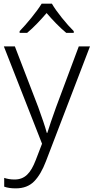

<svg xmlns="http://www.w3.org/2000/svg" viewBox="-20 -785 510 1046"><path d="M207 -765.1C181.2 -722.2 124 -653.3 86.9 -615.2V-606H127.9C163.6 -635.3 202.1 -676.8 233.9 -713.9C265.6 -676.8 305.2 -635.3 340.8 -606H381.8V-615.2C344.7 -651.4 286.1 -723.1 262.7 -765.1ZM209 -2 174.8 86.9C147 159.2 115.2 192.9 59.1 192.9C37.6 192.9 19 189.5 2.9 184.1V231.9C20.5 238.3 40.5 241.2 65.9 241.2C107.9 241.2 141.1 228.5 166 203.1C190.9 177.7 211.9 141.6 230 94.2L470.2 -532.2H409.2L285.2 -200.2C263.7 -140.6 248 -94.2 237.8 -61H234.9C225.6 -96.7 209.5 -142.1 188 -202.1L61 -532.2H1Z"/></svg>

Font: Noto Reveo Sans
Style: Regular
Weight: 300
Designer: Monotype Design Team
Foundry: Monotype Imaging Inc.
Version: Version 2.007